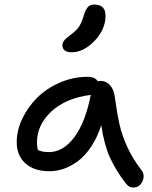

<svg xmlns="http://www.w3.org/2000/svg" viewBox="-20 -795 673 852"><path d="M297.9 -563Q277.8 -563 267.3 -571.3Q256.8 -579.6 256.8 -594.2Q256.8 -603.5 262.7 -612.1Q268.6 -620.6 274.7 -625.7Q280.8 -630.9 297.9 -644Q322.3 -662.6 332.5 -679.4Q342.8 -696.3 352.1 -727.1Q360.4 -754.4 370.8 -764.6Q381.3 -774.9 397.9 -774.9Q448.2 -774.9 448.2 -725.1Q448.2 -664.6 399.7 -613.8Q351.1 -563 297.9 -563ZM199.2 -35.2Q131.8 -35.2 93 -69.8Q54.2 -104.5 54.2 -164.1Q54.2 -216.3 79.1 -268.6Q104 -320.8 145.3 -361.8Q186.5 -402.8 245.6 -428.5Q304.7 -454.1 368.2 -454.1Q401.9 -454.1 414.1 -434.1Q418 -436 426.8 -436Q450.7 -436 467.5 -417.7Q484.4 -399.4 488.8 -369.1Q499.5 -291 510.3 -243.2Q521 -195.3 544.7 -143.3Q568.4 -91.3 606.9 -41Q624.5 -19.5 612.5 8.8Q600.6 37.1 571.8 37.1Q559.6 37.1 552.2 32.2Q544.9 27.3 536.1 16.1Q493.7 -39.6 468.3 -95Q442.9 -150.4 429.2 -238.8Q411.6 -185.1 384.8 -144.5Q357.9 -104 326.9 -80.8Q295.9 -57.6 263.9 -46.4Q231.9 -35.2 199.2 -35.2ZM144 -163.1Q144 -143.1 147.9 -129.9Q165.5 -120.1 196.8 -120.1Q260.3 -120.1 309.6 -185.8Q358.9 -251.5 382.8 -374Q270.5 -359.4 207.3 -299.8Q144 -240.2 144 -163.1Z"/></svg>

Font: Shantell Sans Irregular
Style: Regular
Weight: 400
Designer: Stephen Nixon, Anya Danilova, Shantell Martin
Foundry: Arrow Type
Version: Version 1.006;[9816181b4]